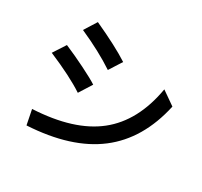

<svg xmlns="http://www.w3.org/2000/svg" viewBox="-168 -999 1336 1273"><g transform="rotate(30 500.0 -362.0)"><path d="M75.2 -448.2 136.7 -543Q212.9 -510.7 297.4 -468.8Q381.8 -426.8 418.9 -402.3L357.4 -304.7Q256.8 -371.1 75.2 -448.2ZM148.4 -60.5Q460 -76.2 628.4 -210Q796.9 -343.8 842.8 -611.3L946.3 -539.1Q884.8 -257.8 693.8 -111.8Q502.9 34.2 170.9 52.7ZM178.7 -682.6 238.3 -777.3Q418 -695.3 515.6 -631.8L454.1 -535.2Q339.8 -611.3 178.7 -682.6Z"/></g></svg>

Font: GenEi M Gothic v2 Medium
Style: Regular
Weight: 500
Version: Version 2.0